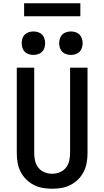

<svg xmlns="http://www.w3.org/2000/svg" viewBox="-20 -1150 640 1178"><path d="M300 8Q271 8 242 3Q213 -2 187 -15.5Q161 -29 140 -50Q119 -71 106 -97Q93 -123 88 -152Q83 -181 83 -210V-735H190V-210Q190 -186 195.5 -162.5Q201 -139 216 -120.5Q231 -102 253.5 -93Q276 -84 300 -84Q324 -84 346.5 -93Q369 -102 384 -120.5Q399 -139 404.5 -162.5Q410 -186 410 -210V-735H517V-210Q517 -181 512 -152Q507 -123 494 -97Q481 -71 460 -50Q439 -29 413 -15.5Q387 -2 358 3Q329 8 300 8ZM415 -813Q401 -813 386.5 -817.5Q372 -822 362 -832Q352 -842 347.5 -856.5Q343 -871 343 -885Q343 -899 347.5 -913.5Q352 -928 362 -938Q372 -948 386.5 -952.5Q401 -957 415 -957Q429 -957 443.5 -952.5Q458 -948 468 -938Q478 -928 482.5 -913.5Q487 -899 487 -885Q487 -871 482.5 -856.5Q478 -842 468 -832Q458 -822 443.5 -817.5Q429 -813 415 -813ZM185 -813Q171 -813 156.5 -817.5Q142 -822 132 -832Q122 -842 117.5 -856.5Q113 -871 113 -885Q113 -899 117.5 -913.5Q122 -928 132 -938Q142 -948 156.5 -952.5Q171 -957 185 -957Q199 -957 213.5 -952.5Q228 -948 238 -938Q248 -928 252.5 -913.5Q257 -899 257 -885Q257 -871 252.5 -856.5Q248 -842 238 -832Q228 -822 213.5 -817.5Q199 -813 185 -813ZM128 -1050V-1130H473V-1050Z"/></svg>

Font: Iosevka Semibold Extended
Style: Regular
Weight: 600
Width: 7
Monospace: yes
Designer: Belleve Invis
Foundry: Belleve Invis
Version: Version 32.5.0; ttfautohint (v1.8.4)